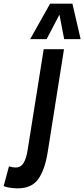

<svg xmlns="http://www.w3.org/2000/svg" viewBox="-146 -810 461 1050"><path d="M204 -541 115 21Q99 121 62.5 170.5Q26 220 -49 220Q-65 220 -86 217.5Q-107 215 -126 208L-97 100Q-86 103 -77.5 104.5Q-69 106 -61 106Q-32 106 -17 81Q-2 56 5 11L93 -541ZM19 -596 128 -790H250L295 -596H205L179 -730L109 -596Z"/></svg>

Font: Georama SemiCondensed SemiBold
Style: Italic
Weight: 600
Width: 4
Italic angle: -9°
Designer: Jean-Baptiste Levee
Foundry: Production Type
Version: Version 1.000